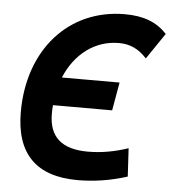

<svg xmlns="http://www.w3.org/2000/svg" viewBox="-52 -750 725 808"><g transform="rotate(5 311.0 -346.5)"><path d="M305.2 9.8C374.5 9.8 444.8 -1 514.6 -23.4L507.8 -142.6C450.2 -123 393.6 -113.3 337.9 -113.3C227.1 -113.3 173.3 -161.6 173.3 -258.8C173.3 -271 173.8 -283.2 174.8 -295.4H424.8L445.8 -414.6H202.1C243.7 -515.1 326.2 -580.1 429.2 -580.1C475.6 -580.1 512.7 -563 546.9 -525.4L621.6 -635.3C577.6 -682.1 522 -703.1 443.4 -703.1C206.5 -703.1 42.5 -519 42.5 -255.4C42.5 -78.6 130.4 9.8 305.2 9.8Z"/></g></svg>

Font: Cascadia Mono PL
Style: Bold Italic
Weight: 700
Italic angle: -10°
Monospace: yes
Designer: Aaron Bell
Foundry: Saja Typeworks
Version: Version 2404.023